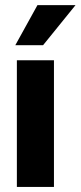

<svg xmlns="http://www.w3.org/2000/svg" viewBox="-20 -738 318 758"><path d="M278.2 -717.8H127.9L40.4 -559.5H150ZM46.6 -500V0H193V-500Z"/></svg>

Font: Overused Grotesk Light
Style: Regular
Weight: 300
Designer: RandomMaerks
Version: Version 0.005